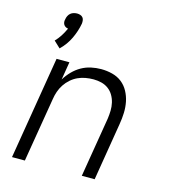

<svg xmlns="http://www.w3.org/2000/svg" viewBox="-113 -849 825 938"><g transform="rotate(15 300.0 -380.0)"><path d="M35 0 121 -520H186L171 -429Q185 -452 204 -471.5Q223 -491 246 -504Q269 -517 294.5 -522.5Q320 -528 345 -528Q374 -528 401.5 -521Q429 -514 450 -497.5Q471 -481 484 -457Q497 -433 502.5 -406Q508 -379 507 -350Q506 -321 501 -292L453 0H388L438 -302Q441 -323 441.5 -343.5Q442 -364 437.5 -383.5Q433 -403 423 -420Q413 -437 397.5 -448.5Q382 -460 362.5 -465Q343 -470 322 -470Q302 -470 282 -466.5Q262 -463 243.5 -454.5Q225 -446 209 -432Q193 -418 181.5 -400.5Q170 -383 163.5 -364Q157 -345 154 -325L100 0ZM122 -573 89 -604Q104 -619 116 -638Q128 -657 137 -677Q130 -678 124 -681.5Q118 -685 114.5 -691Q111 -697 110.5 -704Q110 -711 112 -718Q113 -726 117 -734.5Q121 -743 128 -749Q135 -755 144 -757.5Q153 -760 161 -760Q169 -760 177 -757.5Q185 -755 190 -749Q195 -743 196 -734.5Q197 -726 196 -718Q189 -679 171 -641Q153 -603 122 -573Z"/></g></svg>

Font: Iosevka Light Extended Oblique
Style: Regular
Weight: 300
Width: 7
Italic angle: -9°
Monospace: yes
Designer: Belleve Invis
Foundry: Belleve Invis
Version: Version 32.5.0; ttfautohint (v1.8.4)